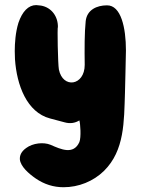

<svg xmlns="http://www.w3.org/2000/svg" viewBox="-20 -746 563 769"><path d="M480.5 -373 482.4 -451.2C482.4 -463.9 484.4 -528.3 484.4 -543.9C484.4 -634.8 464.8 -725.6 408.2 -724.6C368.2 -724.6 328.1 -707 323.2 -661.1C318.4 -615.2 318.4 -549.8 319.3 -486.3C319.3 -402.3 231.4 -389.6 215.8 -467.8C211.9 -489.3 209 -639.6 211.9 -636.7C212.9 -678.7 187.5 -715.8 144.5 -723.6L125 -725.6C93.8 -725.6 69.3 -700.2 53.7 -654.3C42 -616.2 39.1 -573.2 39.1 -541L40 -508.8C46.9 -406.2 86.9 -295.9 180.7 -271.5L239.3 -255.9C260.7 -250 280.3 -252.9 297.9 -263.7C301.8 -251 305.7 -196.3 297.9 -176.8C274.4 -125 224.6 -147.5 182.6 -166C154.3 -177.7 111.3 -172.9 85 -153.3C64.5 -138.7 58.6 -123 59.6 -107.4C62.5 -79.1 94.7 -50.8 123 -31.2C157.2 -7.8 194.3 3.9 234.4 3.9C294.9 3.9 353.5 -19.5 396.5 -61.5C479.5 -143.6 476.6 -259.8 480.5 -373Z"/></svg>

Font: Day Care
Style: Regular
Weight: 400
Designer: Noponies
Version: Version 1.000;PS 001.000;hotconv 1.0.88;makeotf.lib2.5.64775